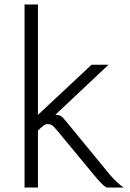

<svg xmlns="http://www.w3.org/2000/svg" viewBox="-20 -840 584 860"><path d="M90 0V-820H150V-325.5L390 -550H466L228 -326Q245.5 -325.5 253.8 -319.5Q262 -313.5 275 -297.5L473 -56.5Q485.5 -41.5 502.8 -25.2Q520 -9 534 0H457.5Q445 -7 430.2 -22.8Q415.5 -38.5 399 -58.5L236 -255.5Q220.5 -274 213.2 -279Q206 -284 191.5 -284Q183 -284 172.8 -275.8Q162.5 -267.5 150 -255V0Z"/></svg>

Font: Junction Light
Style: Regular
Weight: 300
Designer: Caroline Hadilaksono
Foundry: Caroline Hadilaksono, Tyler Finck, The League of Moveable Type
Version: Version 2.000; ttfautohint (v1.8.3)